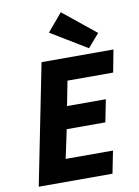

<svg xmlns="http://www.w3.org/2000/svg" viewBox="-97 -959 740 1023"><g transform="rotate(-10 273.5 -447.5)"><path d="M28 0H427L451 -121H195L228 -276H437L461 -397H251L277 -530H524L547 -651H158ZM420 -680 482 -752 305 -895 224 -799Z"/></g></svg>

Font: Source Sans Pro
Style: Bold Italic
Weight: 700
Italic angle: -11°
Designer: Paul D. Hunt
Foundry: Adobe Systems Incorporated
Version: Version 3.006;hotconv 1.0.111;makeotfexe 2.5.65597